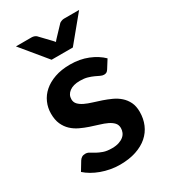

<svg xmlns="http://www.w3.org/2000/svg" viewBox="-181 -811 801 908"><g transform="rotate(-30 220.0 -357.5)"><path d="M374 -413Q369 -405 363.5 -401.8Q358 -398.5 349.5 -398.5Q340.5 -398.5 330.2 -403.5Q320 -408.5 306.5 -414.8Q293 -421 275.8 -426Q258.5 -431 235 -431Q198.5 -431 177.8 -415.5Q157 -400 157 -375Q157 -358.5 167.8 -347.2Q178.5 -336 196.2 -327.5Q214 -319 236.5 -312.2Q259 -305.5 282.2 -297.5Q305.5 -289.5 328 -279.2Q350.5 -269 368.2 -253.2Q386 -237.5 396.8 -215.5Q407.5 -193.5 407.5 -162.5Q407.5 -125.5 394.2 -94.2Q381 -63 355 -40.2Q329 -17.5 290.8 -4.8Q252.5 8 202.5 8Q176 8 150.8 3.2Q125.5 -1.5 102.2 -10Q79 -18.5 59.2 -30Q39.5 -41.5 24.5 -55L53 -102Q58.5 -110.5 66 -115Q73.5 -119.5 85 -119.5Q96.5 -119.5 106.8 -113Q117 -106.5 130.5 -99Q144 -91.5 162.2 -85Q180.5 -78.5 208.5 -78.5Q230.5 -78.5 246.2 -83.8Q262 -89 272.2 -97.5Q282.5 -106 287.2 -117.2Q292 -128.5 292 -140.5Q292 -158.5 281.2 -170Q270.5 -181.5 252.8 -190Q235 -198.5 212.2 -205.2Q189.5 -212 165.8 -220Q142 -228 119.2 -238.8Q96.5 -249.5 78.8 -266Q61 -282.5 50.2 -306.5Q39.5 -330.5 39.5 -364.5Q39.5 -396 52 -424.5Q64.5 -453 88.8 -474.2Q113 -495.5 149.2 -508.2Q185.5 -521 233 -521Q286 -521 329.5 -503.5Q373 -486 402 -457.5ZM400 -723 285.5 -584H169.5L55 -723H140.5Q148 -723 154.8 -720.5Q161.5 -718 165.5 -714.5L218.5 -659Q221 -656.5 223.8 -653.2Q226.5 -650 229.5 -646.5Q232 -650 234.8 -653.2Q237.5 -656.5 240 -659L292.5 -714.5Q296.5 -717.5 303.5 -720.2Q310.5 -723 317.5 -723Z"/></g></svg>

Font: Lato 2
Style: Bold
Weight: 700
Designer: Lukasz Dziedzic with Adam Twardoch and Botio Nikoltchev
Foundry: tyPoland Lukasz Dziedzic
Version: Version 2.015; 2015-08-06; http://www.latofonts.com/